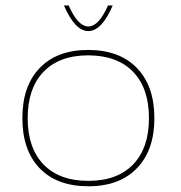

<svg xmlns="http://www.w3.org/2000/svg" viewBox="-20 -668 651 691"><path d="M121.6 -421.9Q184.1 -488.3 297.9 -488.3Q411.6 -487.8 474.1 -421.9Q535.6 -356.9 535.6 -242.7Q535.6 -128.4 474.1 -64Q411.6 2.4 297.9 2.4Q184.6 2.4 121.6 -63.5Q60.5 -128.4 60.5 -242.7Q60.5 -357.4 121.6 -421.9ZM135.3 -77.6Q192.4 -17.1 297.9 -17.1Q403.3 -17.1 460.4 -77.6Q516.1 -136.7 516.1 -242.7Q516.1 -349.1 460.4 -408.2Q403.3 -468.3 297.9 -468.8Q192.4 -468.8 135.3 -408.2Q79.6 -349.1 79.6 -242.7Q79.6 -136.7 135.3 -77.6ZM227.1 -648.4Q260.3 -572.8 297.9 -572.8Q335.4 -572.8 368.7 -648.4H385.7Q346.2 -556.2 297.9 -556.2Q250 -556.2 210 -648.4Z"/></svg>

Font: Fortheenas_01
Style: Regular
Weight: 100
Designer: Situjuh Nazara
Version: Version 1.10 September 8, 2014